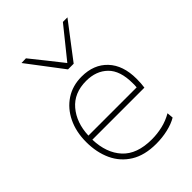

<svg xmlns="http://www.w3.org/2000/svg" viewBox="-227 -872 981 981"><g transform="rotate(-45 264.0 -381.0)"><path d="M309 9Q226 9 171.2 -24.8Q116.5 -58.5 89.2 -117.2Q62 -176 62 -251Q62 -324.5 89.8 -381.8Q117.5 -439 167 -471.5Q216.5 -504 282 -504Q370 -504 421.5 -449.2Q473 -394.5 473 -297Q473 -262.5 469 -237H93Q96 -138.5 149 -80.8Q202 -23 309 -23Q349 -23 387.2 -32Q425.5 -41 460 -61L463 -27Q434.5 -10 394 -0.5Q353.5 9 309 9ZM283 -472Q195 -472 146 -414Q97 -356 93.5 -266H442Q443 -273.5 443 -281Q443 -288 443 -295Q443 -386 399 -429Q355 -472 283 -472ZM259 -579Q223 -626.5 186.8 -674.2Q150.5 -722 114 -770L147 -771Q180.5 -729 213.5 -688Q246 -646.5 279.5 -604.5Q313 -646.5 346 -687Q378.5 -727.5 412 -769H445Q409 -722 372.5 -674.2Q336 -626.5 300 -579Z"/></g></svg>

Font: Heraclito Thin
Style: Regular
Weight: 100
Designer: Kostas Bartsokas (font) & Cristiano Sobral (main changes)
Foundry: Kostas Bartsokas (font) & Cristiano Sobral (main changes)
Version: Version 1.00;July 8, 2020;FontCreator 13.0.0.2655 64-bit